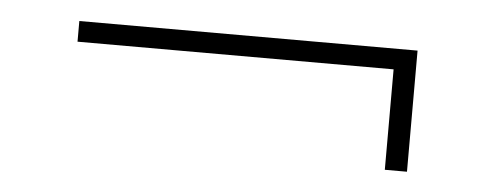

<svg xmlns="http://www.w3.org/2000/svg" viewBox="-28 -378 655 259"><g transform="rotate(5 300.0 -248.0)"><path d="M529 -166H499V-302H71V-330H529Z"/></g></svg>

Font: Human Sans ExtraLight
Style: Regular
Weight: 200
Designer: Tim Radville
Foundry: Continuum
Version: Version 1.000;FEAKit 1.0